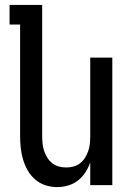

<svg xmlns="http://www.w3.org/2000/svg" viewBox="-20 -755 540 783"><path d="M213 8Q189 8 165.5 0.5Q142 -7 123.5 -23Q105 -39 93 -60Q81 -81 74 -104.5Q67 -128 64.5 -152Q62 -176 62 -200V-655H19V-735H152V-200Q152 -185 153.5 -169.5Q155 -154 160 -139.5Q165 -125 173 -112Q181 -99 193 -89.5Q205 -80 220 -76Q235 -72 250 -72Q265 -72 280 -76Q295 -80 307 -89.5Q319 -99 327 -112Q335 -125 340 -139.5Q345 -154 346.5 -169.5Q348 -185 348 -200V-520H438V0H348V-93Q341 -72 328.5 -52.5Q316 -33 298 -19Q280 -5 258 1.5Q236 8 213 8Z"/></svg>

Font: Iosevka Medium
Style: Regular
Weight: 500
Monospace: yes
Designer: Belleve Invis
Foundry: Belleve Invis
Version: Version 32.5.0; ttfautohint (v1.8.4)